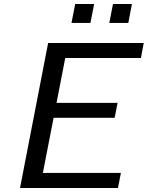

<svg xmlns="http://www.w3.org/2000/svg" viewBox="-20 -940 739 960"><path d="M621.6 -825.2H526.4L544.9 -919.9H639.6ZM432.1 -825.2H337.4L356 -919.9H450.7ZM569.8 0H80.1L220.7 -725.1H698.7L684.6 -649.9H306.2L262.7 -425.8H567.9L553.2 -351.1H248L194.3 -75.2H584.5Z"/></svg>

Font: Aurulent Sans
Style: Italic
Weight: 400
Italic angle: -11°
Version: Version 2007.05.04